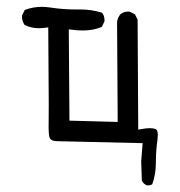

<svg xmlns="http://www.w3.org/2000/svg" viewBox="-20 -437 540 575"><path d="M220.2 -408.7H203.6Q168 -408.7 129.9 -414.6Q117.2 -416.5 105 -416.5Q78.6 -416.5 54.2 -407.2L46.4 -391.6Q45.9 -389.6 45.9 -387.7Q45.9 -373 53.7 -362.3Q72.8 -352.5 96.7 -352.5Q106 -352.5 116.2 -354L124.5 -355Q126 -175.8 126 -124Q126 -72.3 125.7 -65.7Q125.5 -59.1 125.5 -54.7Q125.5 -36.6 128.4 -24.9Q129.4 -22 131.8 -20Q136.7 -14.6 150.4 -14.2L407.2 -8.3L402.8 45.9L404.8 104Q409.2 113.3 418.9 117.7Q420.9 118.2 422.9 118.2Q430.7 118.2 436 114.7Q446.8 85.4 446.8 49.8Q446.8 14.2 451.7 -19.5Q452.6 -27.3 452.6 -33.2Q452.6 -47.9 445.8 -50.5Q439 -53.2 428.5 -53.2Q418 -53.2 402.8 -50.3L394 -48.8L392.1 -377.9L384.3 -394L368.2 -401.9Q366.2 -402.3 364.3 -402.3Q349.6 -402.3 340.3 -394Q332.5 -384.3 330.6 -371.6L332.5 -71.8L188 -75.7L186 -349.1L194.3 -348.1Q211.9 -345.7 227.5 -345.7Q260.3 -345.7 284.7 -356.4L292.5 -372.1Q293 -374 293 -376Q293 -389.6 285.6 -398.9Q254.4 -408.7 220.2 -408.7Z"/></svg>

Font: Bakudai
Style: ExtraLight
Weight: 200
Version: Version 1.48